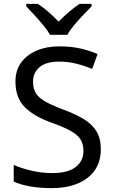

<svg xmlns="http://www.w3.org/2000/svg" viewBox="-20 -964 589 994"><path d="M502 -191Q502 -96 433 -43Q364 10 247 10Q187 10 136 1Q85 -8 51 -24V-110Q87 -94 140.5 -81Q194 -68 251 -68Q331 -68 371.5 -99Q412 -130 412 -183Q412 -218 397 -242Q382 -266 345.5 -286.5Q309 -307 244 -330Q153 -363 106.5 -411Q60 -459 60 -542Q60 -599 89 -639.5Q118 -680 169.5 -702Q221 -724 288 -724Q347 -724 396 -713Q445 -702 485 -684L457 -607Q420 -623 376.5 -634Q333 -645 286 -645Q219 -645 185 -616.5Q151 -588 151 -541Q151 -505 166 -481Q181 -457 215 -438Q249 -419 307 -397Q370 -374 413.5 -347.5Q457 -321 479.5 -284Q502 -247 502 -191ZM239 -784Q226 -807 204 -833.5Q182 -860 158 -886Q134 -912 116 -931V-944H176Q202 -927 230 -903Q258 -879 283 -852Q310 -879 338 -903Q366 -927 392 -944H454V-931Q435 -912 410.5 -886Q386 -860 363.5 -833.5Q341 -807 329 -784Z"/></svg>

Font: Noto Sans Old Sogdian
Style: Regular
Weight: 400
Designer: Monotype Design Team
Foundry: Monotype Imaging Inc.
Version: Version 2.002; ttfautohint (v1.8.4.7-5d5b)